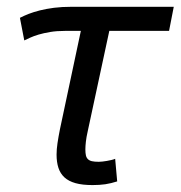

<svg xmlns="http://www.w3.org/2000/svg" viewBox="-20 -532 527 560"><path d="M473.1 -441.9H298.8L235.8 -148.9Q231.9 -131.8 230.5 -118.9Q229 -106 229 -96.2Q229 -85.9 230.5 -79.1Q231.9 -72.3 236.3 -67.9Q240.7 -63.5 248.3 -61.8Q255.9 -60.1 268.1 -60.1Q272.5 -60.1 278.8 -60.8Q285.2 -61.5 292 -62.7Q298.8 -64 305.2 -65.4Q311.5 -66.9 315.9 -68.8L321.8 -2.9Q303.7 2.9 287.1 5.4Q270.5 7.8 250 7.8Q220.2 7.8 200.2 2.2Q180.2 -3.4 168 -14.6Q155.8 -25.9 150.4 -42.5Q145 -59.1 145 -81.1Q145 -96.2 147.7 -114.5Q150.4 -132.8 154.8 -154.8L215.8 -441.9H169.9Q145.5 -441.9 126.5 -438.7Q107.4 -435.5 92.8 -431.2Q78.1 -426.8 67.9 -422.1Q57.6 -417.5 50.8 -414.1L38.1 -480Q49.3 -485.8 63.7 -491.5Q78.1 -497.1 96.4 -501.7Q114.7 -506.3 137.7 -509.3Q160.6 -512.2 189 -512.2H486.8Z"/></svg>

Font: Lorenzo Sans
Style: Italic
Weight: 400
Italic angle: -12°
Foundry: Intel Corporation
Version: Version 1.00; ttfautohint (v1.5)